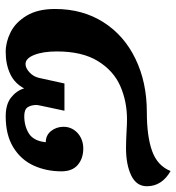

<svg xmlns="http://www.w3.org/2000/svg" viewBox="7 -607 613 667"><g transform="rotate(90 313.5 -273.5)"><path d="M11.2 -158.2Q11.2 -253.9 57.1 -326.2Q103 -398.4 184.6 -437.7Q266.1 -477.1 369.6 -477.1Q453.6 -477.1 504.6 -495.4Q555.7 -513.7 574.2 -559.6Q627 -529.3 627 -477.5Q627 -440.9 589.6 -422.9Q552.2 -404.8 494.1 -404.8Q471.2 -404.8 435.1 -406.7Q412.6 -408.2 395 -408.2Q332 -408.2 278.8 -384.8Q225.6 -361.3 192.1 -306.9Q158.7 -252.4 158.7 -164.6Q158.7 -116.7 170.7 -86.2Q182.6 -55.7 202.6 -55.7Q216.3 -55.7 231.2 -69.3Q246.1 -83 250.5 -102.1L270 -190.9H364.7L353.5 -138.7Q352.1 -131.3 348.4 -114.5Q344.7 -97.7 344.7 -94.2Q344.7 -75.2 352.5 -63.2Q360.4 -51.3 383.3 -51.3Q418.5 -51.3 444.1 -67.6Q469.7 -84 474.1 -126Q449.7 -126 435.1 -144.5Q420.4 -163.1 420.4 -188Q420.4 -207 430.4 -222.7Q440.4 -238.3 457.5 -247.3Q474.6 -256.3 495.6 -256.3Q530.3 -256.3 552.7 -237.3Q575.2 -218.3 575.2 -180.7Q575.2 -127.9 555.2 -84Q535.2 -40 492.2 -13.4Q449.2 13.2 383.8 13.2Q342.3 13.2 318.6 -5.6Q294.9 -24.4 287.1 -50.8Q269.5 -17.6 236.3 -2.2Q203.1 13.2 160.2 13.2Q126 13.2 91.8 -3.9Q57.6 -21 34.4 -59.6Q11.2 -98.1 11.2 -158.2Z"/></g></svg>

Font: Pattaya
Style: Regular
Weight: 400
Designer: Pablo Impallari / Thai characters Designed by Thanarat Vachiruckul and Suppakit Chalermlarp
Foundry: Pablo Impallari
Version: Version 2.000